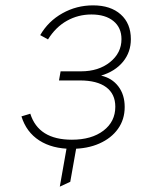

<svg xmlns="http://www.w3.org/2000/svg" viewBox="-20 -543 542 716"><path d="M203 153 233 -17H269L242 135ZM247 12Q175 12 126.5 -19.2Q78 -50.5 60 -109L93 -119Q123.5 -22 248 -22Q321.5 -22 365.8 -55.8Q410 -89.5 410 -145Q410 -192.5 376 -217.8Q342 -243 278 -243H200L206 -277H282Q347.5 -277 390.2 -311.2Q433 -345.5 433 -397Q433 -440 403 -464.5Q373 -489 321 -489Q271.5 -489 229.5 -465.5Q187.5 -442 159 -396L130 -412Q160 -464 212.8 -493.5Q265.5 -523 327 -523Q392.5 -523 430.2 -489.2Q468 -455.5 468 -397Q468 -348.5 438.8 -312.8Q409.5 -277 357 -261Q397.5 -252 421.2 -221Q445 -190 445 -144Q445 -97.5 420 -62.5Q395 -27.5 350.5 -7.8Q306 12 247 12Z"/></svg>

Font: Overpass Thin
Style: Italic
Weight: 250
Italic angle: -10°
Designer: Delve Withrington, Dave Bailey, Thomas Jockin
Foundry: Delve Fonts LLC
Version: Version 4.000